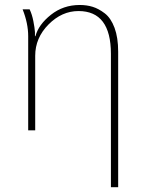

<svg xmlns="http://www.w3.org/2000/svg" viewBox="-20 -526 594 775"><path d="M71.3 -488.3H99.6Q109.4 -467.8 114.7 -440.4Q120.1 -413.1 121.1 -396.5V-379.9H123Q135.7 -426.8 185.5 -466.3Q235.4 -505.9 301.8 -505.9Q330.1 -505.9 354 -498.5Q377.9 -491.2 402.8 -472.2Q427.7 -453.1 442.4 -413.6Q457 -374 457 -317.4V229.5H427.7V-308.6Q427.7 -481.4 296.9 -481.4Q229.5 -481.4 175.8 -427.2Q122.1 -373 122.1 -300.8V0H93.8V-379.9Q93.8 -431.6 71.3 -488.3Z"/></svg>

Font: Gothic A1 Thin
Style: Regular
Weight: 250
Designer: HanYang I&C Co.,Ltd.
Foundry: HanYang I&C Co.,Ltd.
Version: Version 2.50